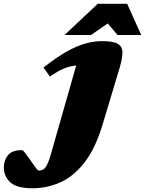

<svg xmlns="http://www.w3.org/2000/svg" viewBox="-220 -752 758 1004"><path d="M317.5 -104Q279 25 221.2 98.5Q163.5 172 94 202.2Q24.5 232.5 -50 232.5Q-133 232.5 -166.5 201Q-200 169.5 -200 123Q-200 87.5 -178.8 60.2Q-157.5 33 -105.5 33Q-99.5 33 -87 49.5Q-74.5 66 -61 86Q-47.5 106 -35 123Q-22.5 140 -17.5 140Q6.5 140 19.2 121.5Q32 103 44.5 59.5L178.5 -409.5Q143.5 -406 112.2 -392.8Q81 -379.5 41 -351.5L7.5 -399Q74.5 -451.5 127.5 -481.5Q180.5 -511.5 225.8 -524.2Q271 -537 313.5 -537Q372.5 -537 396.5 -522.5Q420.5 -508 420.2 -476.8Q420 -445.5 405 -395.5ZM117.5 -569 291 -732H445L518.5 -569H394.5L343.5 -629.5L256 -569Z"/></svg>

Font: Newsreader Caption ExtraBold
Style: Italic
Weight: 800
Italic angle: -17°
Designer: Hugues Gentile
Foundry: Production Type
Version: Version 1.001